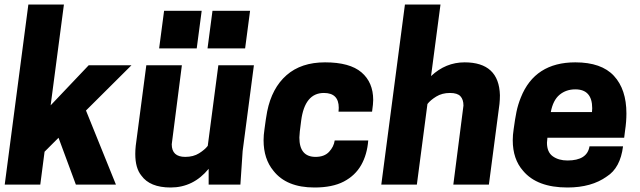

<svg xmlns="http://www.w3.org/2000/svg" viewBox="-20 -820 2845 853"><path d="M495 0H317L240 -208L178 -146L159 0H1L106 -800H264L205 -352L374 -530H564L362 -329Z M854 -605H687L709 -772H876ZM1069 -605H902L924 -772H1091ZM738 13Q646 13 608 -40Q581 -73 581 -136Q581 -153 583 -172L630 -530H788L743 -179Q743 -123 803 -123Q839 -123 864.5 -139Q890 -155 903 -172L950 -530H1108L1058 -149L1048 0H907V-70Q839 13 738 13Z M1377 13Q1253 13 1195 -61Q1151 -114 1151 -197Q1151 -220 1155 -246Q1161 -293 1167 -325Q1188 -429 1253 -486Q1318 -543 1424 -543Q1534 -543 1586 -498.5Q1638 -454 1638 -376Q1638 -359 1633 -324H1484L1485 -341Q1485 -407 1419 -407Q1334 -407 1318 -284Q1310 -226 1310 -209Q1310 -123 1382 -123Q1421 -123 1442 -145.5Q1463 -168 1467 -196H1616Q1611 -133 1584.5 -86.5Q1558 -40 1507.5 -13.5Q1457 13 1377 13Z M2152 0H1994L2039 -351Q2039 -378 2025.5 -392.5Q2012 -407 1979 -407Q1944 -407 1918 -391Q1892 -375 1879 -358L1832 0H1674L1779 -800H1937L1895 -482Q1960 -543 2044 -543Q2197 -543 2201 -397Q2201 -378 2199 -358Z M2501 13Q2366 13 2304 -61Q2258 -113 2258 -197Q2258 -220 2262 -246Q2268 -291 2274.5 -323Q2281 -355 2294 -387Q2356 -543 2536 -543Q2652 -543 2707.5 -483Q2763 -423 2763 -316Q2763 -279 2757 -240L2753 -208H2412L2410 -186Q2410 -144 2436 -125.5Q2462 -107 2501 -107Q2589 -107 2599 -170H2748Q2736 -74 2676 -36Q2608 13 2501 13ZM2610 -322 2611 -339Q2611 -423 2536 -423Q2495 -423 2466 -399Q2437 -375 2427 -322Z"/></svg>

Font: Tanohe Sans
Style: Bold Italic
Weight: 700
Designer: Village Type and Design LLC & Cristiano Sobral
Foundry: Cooper Hewitt Smithsonian Design Museum
Version: Version 1.00;September 29, 2021;FontCreator 13.0.0.2655 64-b